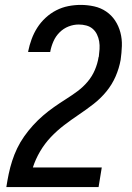

<svg xmlns="http://www.w3.org/2000/svg" viewBox="-20 -763 540 783"><path d="M6 0V-1Q10 -27 15.5 -53.5Q21 -80 29.5 -106.5Q38 -133 50 -158Q62 -183 78.5 -206.5Q95 -230 114.5 -251.5Q134 -273 155.5 -291.5Q177 -310 200.5 -326.5Q224 -343 248.5 -358.5Q273 -374 296 -391Q319 -408 337.5 -430Q356 -452 367 -478Q378 -504 382 -530L383 -532Q385 -547 386 -563Q387 -579 384.5 -594Q382 -609 375.5 -622.5Q369 -636 358 -645.5Q347 -655 332 -659Q317 -663 301 -663Q280 -663 259.5 -655Q239 -647 223 -631Q207 -615 198 -594.5Q189 -574 185 -553V-551H95V-554Q100 -579 109 -603.5Q118 -628 132 -650Q146 -672 166 -690.5Q186 -709 209.5 -721Q233 -733 258.5 -738Q284 -743 309 -743Q337 -743 364 -737Q391 -731 413 -716Q435 -701 449.5 -679Q464 -657 471 -630.5Q478 -604 477 -575.5Q476 -547 472 -519Q466 -485 451.5 -451.5Q437 -418 413.5 -389.5Q390 -361 361 -338.5Q332 -316 301.5 -295.5Q271 -275 241.5 -252.5Q212 -230 187 -203.5Q162 -177 143.5 -145.5Q125 -114 114 -80H395L382 0Z"/></svg>

Font: Iosevka Term Curly Md Obl
Style: Regular
Weight: 500
Italic angle: -9°
Designer: Belleve Invis
Foundry: Belleve Invis
Version: Version 32.3.0